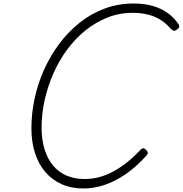

<svg xmlns="http://www.w3.org/2000/svg" viewBox="-20 -1055 1042 1094"><path d="M456 19Q387 19 332.5 -5Q278 -29 239 -74Q200 -119 179.5 -182.5Q159 -246 159 -324Q159 -408 177 -492.5Q195 -577 230.5 -656.5Q266 -736 317 -804.5Q368 -873 433 -925Q498 -977 575.5 -1006Q653 -1035 742 -1035Q800 -1035 847.5 -1022Q895 -1009 933 -982.5Q971 -956 997 -917Q1004 -907 1000.5 -899.5Q997 -892 985 -884Q975 -878 968 -880.5Q961 -883 950 -894Q913 -938 860 -960Q807 -982 736 -982Q660 -982 592 -955Q524 -928 466 -881Q408 -834 362 -771.5Q316 -709 284 -636Q252 -563 234.5 -485Q217 -407 217 -328Q217 -260 233.5 -205.5Q250 -151 282 -112.5Q314 -74 359 -54.5Q404 -35 462 -35Q506 -35 546.5 -46Q587 -57 626.5 -78.5Q666 -100 704.5 -130.5Q743 -161 780 -201Q788 -210 796 -210Q804 -210 813 -200Q822 -192 822 -184Q822 -176 813 -167Q755 -103 695 -62Q635 -21 575 -1Q515 19 456 19Z"/></svg>

Font: Playwrite CO ExtraLight
Style: Regular
Weight: 250
Version: Version 1.002